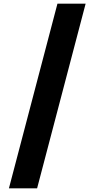

<svg xmlns="http://www.w3.org/2000/svg" viewBox="-20 -820 520 1056"><path d="M451 -800H296L29 216H184Z"/></svg>

Font: Noto Sans Sinhala UI Condensed Black
Style: Regular
Weight: 900
Width: 3
Designer: Jelle Bosma - Monotype Design Team
Foundry: Monotype Imaging Inc.
Version: Version 2.006